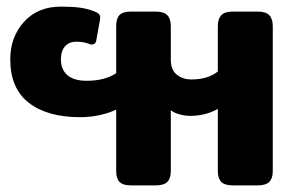

<svg xmlns="http://www.w3.org/2000/svg" viewBox="-20 -560 896 580"><path d="M331 -43V-229Q311 -219 282 -212.5Q253 -206 222 -206Q123 -206 67 -249.5Q11 -293 11 -381Q11 -448 52.5 -494Q94 -540 164 -540Q198 -540 220.5 -537Q243 -534 264 -526Q277 -521 280.5 -515.5Q284 -510 282 -500L271 -439Q270 -430 264 -427Q258 -424 250 -427Q234 -434 210 -434Q189 -434 176.5 -420Q164 -406 164 -381Q164 -350 183.5 -333Q203 -316 242 -316Q297 -316 331 -339V-481Q331 -504 341 -514.5Q351 -525 376 -525H450Q475 -525 485.5 -514Q496 -503 496 -481V-380Q496 -349 514 -334.5Q532 -320 558 -320Q608 -320 638 -344V-481Q638 -503 648.5 -514Q659 -525 683 -525H758Q783 -525 793.5 -514Q804 -503 804 -481V-43Q804 -21 793.5 -10.5Q783 0 758 0H683Q659 0 648.5 -10.5Q638 -21 638 -43V-231Q601 -210 554 -210Q539 -210 522.5 -214.5Q506 -219 496 -227V-43Q496 -21 485.5 -10.5Q475 0 450 0H376Q351 0 341 -10.5Q331 -21 331 -43Z"/></svg>

Font: Mitr Medium
Style: Regular
Weight: 500
Designer: Thanarat Vachiruckul
Foundry: Cadson Demak
Version: Version 1.003